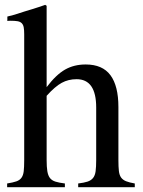

<svg xmlns="http://www.w3.org/2000/svg" viewBox="-20 -782 598 802"><path d="M174.8 -113.3Q174.8 -85 177.7 -66.9Q180.7 -48.8 188.5 -38.6Q196.3 -28.3 211.4 -23.4Q226.6 -18.6 251 -15.6V0H9.8V-15.6Q34.2 -19.5 48.3 -24.4Q62.5 -29.3 69.8 -39.6Q77.1 -49.8 79.1 -66.9Q81.1 -84 81.1 -113.3V-638.7Q81.1 -656.2 79.1 -667.5Q77.1 -678.7 70.8 -685.1Q64.5 -691.4 53.2 -693.4Q42 -695.3 24.4 -695.3Q14.6 -695.3 10.7 -694.3V-712.9L41 -720.7Q64.5 -728.5 82 -733.9Q99.6 -739.3 114.3 -743.7Q128.9 -748 141.6 -752.4Q154.3 -756.8 168.9 -761.7L174.8 -757.8V-418Q213.9 -469.7 251.5 -491.2Q289.1 -512.7 337.9 -512.7Q408.2 -512.7 441.4 -467.8Q474.6 -422.9 474.6 -335V-113.3Q474.6 -85 476.6 -67.9Q478.5 -50.8 485.8 -40.5Q493.2 -30.3 506.8 -24.9Q520.5 -19.5 543 -15.6V0H306.6V-15.6Q331.1 -18.6 345.7 -23.4Q360.4 -28.3 368.7 -38.6Q377 -48.8 379.4 -66.9Q381.8 -85 381.8 -113.3V-333Q381.8 -451.2 299.8 -451.2Q265.6 -451.2 237.8 -436Q210 -420.9 174.8 -381.8Z"/></svg>

Font: BabelStone Tibetan Slim
Style: Regular
Weight: 400
Designer: Christopher J. Fynn
Foundry: BabelStone
Version: Version 10.011 October 1, 2023